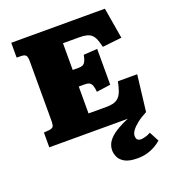

<svg xmlns="http://www.w3.org/2000/svg" viewBox="-166 -827 1091 1208"><g transform="rotate(-20 379.5 -222.5)"><path d="M547 255Q492 255 463 238.5Q434 222 423.5 198.5Q413 175 413 154Q413 120 432.5 93Q452 66 488.5 43Q525 20 574 0H48V-99L84 -102Q102 -104 110 -112Q118 -120 118 -154V-552Q118 -579 110.5 -589Q103 -599 82 -600L48 -601V-700H675L710 -493L581 -479Q574 -509 566 -529.5Q558 -550 545.5 -562.5Q533 -575 513 -580.5Q493 -586 463 -586H353V-407H395Q410 -407 420.5 -412Q431 -417 438.5 -431Q446 -445 451 -473L543 -479V-239L449 -226Q447 -253 441 -268.5Q435 -284 424 -290Q413 -296 393 -296H353V-116H472Q504 -116 525 -123Q546 -130 559 -145Q572 -160 580.5 -184.5Q589 -209 596 -243H725L696 0Q657 20 630.5 41Q604 62 590.5 81Q577 100 577 115Q577 135 585.5 142.5Q594 150 608 150Q617 150 634.5 146Q652 142 674 130L708 195Q690 211 666.5 224.5Q643 238 613.5 246.5Q584 255 547 255Z"/></g></svg>

Font: Literata Variable Black
Style: Regular
Weight: 900
Designer: Latin by Veronika Burian and Jose Scaglione. Greek by Irene Vlachou. Cyrillic by Vera Evstafieva.
Foundry: TypeTogether
Version: Version 3.021